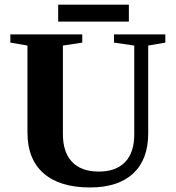

<svg xmlns="http://www.w3.org/2000/svg" viewBox="-20 -804 762 833"><path d="M409.2 -59.6Q482.4 -59.6 522.5 -100.6Q562.5 -141.6 562.5 -221.2V-606.4L474.6 -619.1V-654.8H697.3V-619.1L623 -606.4V-225.1Q623 -111.8 557.6 -51.3Q492.2 9.3 370.6 9.3Q239.3 9.3 169.2 -52Q99.1 -113.3 99.1 -229V-606.4L24.9 -619.1V-654.8H336.9V-619.1L252.9 -606.4V-222.2Q252.9 -143.6 292.7 -101.6Q332.5 -59.6 409.2 -59.6ZM232.4 -710.4V-783.7H539.1V-710.4Z"/></svg>

Font: Liberation Serif
Style: Bold
Weight: 700
Designer: Steve Matteson
Foundry: Ascender Corporation
Version: Version 2.1.5